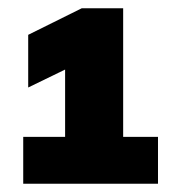

<svg xmlns="http://www.w3.org/2000/svg" viewBox="-20 -725 420 463"><path d="M36 -282V-395H137V-584H192L48 -514V-641L177 -705H277V-395H361V-282Z"/></svg>

Font: Mulish ExtraLight Black
Style: Regular
Weight: 900
Version: Version 3.603